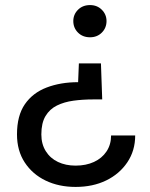

<svg xmlns="http://www.w3.org/2000/svg" viewBox="-20 -558 593 757"><path d="M378 -308 383 -166H347Q306 -166 269.5 -161Q233 -156 204.5 -142Q176 -128 159.5 -100.5Q143 -73 143 -28Q143 10 160.5 38Q178 66 208.5 80.5Q239 95 278 95Q319 95 350.5 80.5Q382 66 400 39Q418 12 418 -24H513Q513 36 482 82Q451 128 398.5 153.5Q346 179 278 179Q212 179 160 154Q108 129 77.5 82.5Q47 36 47 -28Q47 -102 78 -147Q109 -192 164 -213Q219 -234 288 -234L291 -308ZM335 -538Q363 -538 381.5 -519.5Q400 -501 400 -475Q400 -448 381.5 -429.5Q363 -411 335 -411Q306 -411 287.5 -429.5Q269 -448 269 -475Q269 -501 287.5 -519.5Q306 -538 335 -538Z"/></svg>

Font: DM Sans 9pt Medium
Style: Regular
Weight: 500
Version: Version 4.004;gftools[0.9.30]